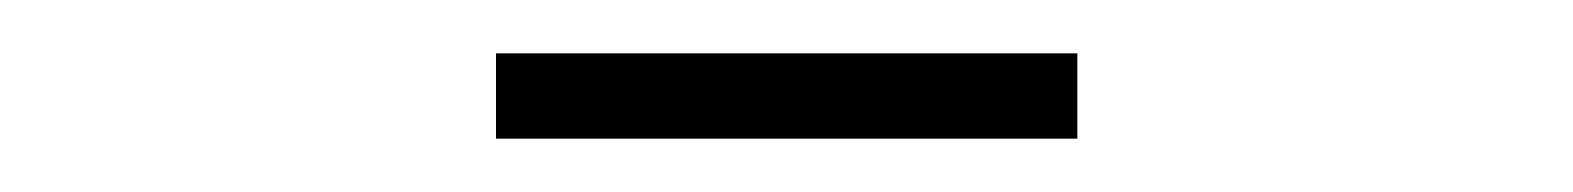

<svg xmlns="http://www.w3.org/2000/svg" viewBox="-20 -340 590 72"><path d="M166 -288V-320H384V-288Z"/></svg>

Font: Trispace SemiCondensed Thin
Style: Regular
Weight: 100
Width: 4
Designer: Tyler Finck
Foundry: Etcetera Type Company
Version: Version 1.210; ttfautohint (v1.8.3)